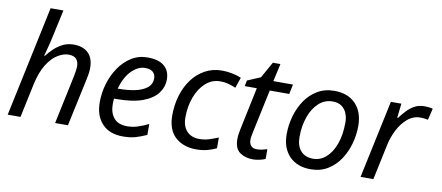

<svg xmlns="http://www.w3.org/2000/svg" viewBox="-68 -1025 2992 1300"><g transform="rotate(10 1427.5 -375.0)"><path d="M28 0 189 -760H277L234 -563Q228 -533 219 -500.5Q210 -468 202 -436H207Q226 -461 252 -486Q278 -511 311.5 -528Q345 -545 388 -545Q450 -545 486.5 -510.5Q523 -476 523 -408Q523 -389 520 -369Q517 -349 512 -326L442 0H354L425 -336Q434 -381 434 -402Q434 -435 417.5 -453.5Q401 -472 364 -472Q330 -472 290.5 -448.5Q251 -425 217.5 -372Q184 -319 165 -231L116 0Z M821 10Q728 10 677.5 -44.5Q627 -99 627 -192Q627 -256 645.5 -318.5Q664 -381 699 -432.5Q734 -484 783.5 -515Q833 -546 895 -546Q971 -546 1009.5 -513Q1048 -480 1048 -421Q1048 -369 1015.5 -326Q983 -283 914 -257.5Q845 -232 735 -232H718Q717 -223 716.5 -213Q716 -203 716 -195Q716 -134 746 -98.5Q776 -63 837 -63Q875 -63 909 -74Q943 -85 983 -104V-29Q945 -12 908.5 -1Q872 10 821 10ZM731 -303H738Q798 -303 849 -313.5Q900 -324 931 -348.5Q962 -373 962 -414Q962 -440 944.5 -456.5Q927 -473 890 -473Q842 -473 797.5 -428.5Q753 -384 731 -303Z M1325 10Q1236 10 1181 -40Q1126 -90 1126 -190Q1126 -262 1145.5 -326.5Q1165 -391 1201.5 -440Q1238 -489 1290 -517.5Q1342 -546 1406 -546Q1441 -546 1476 -539Q1511 -532 1539 -520L1514 -447Q1494 -456 1466.5 -464Q1439 -472 1407 -472Q1350 -472 1307 -433.5Q1264 -395 1240 -331Q1216 -267 1216 -191Q1216 -130 1247.5 -96.5Q1279 -63 1334 -63Q1369 -63 1400.5 -73Q1432 -83 1463 -96V-22Q1435 -8 1400.5 1Q1366 10 1325 10Z M1716 10Q1662 10 1625 -16Q1588 -42 1588 -107Q1588 -139 1597 -178L1658 -469H1575L1583 -509L1673 -547L1735 -658H1787L1760 -536H1895L1881 -469H1747L1685 -177Q1682 -164 1679 -147.5Q1676 -131 1676 -117Q1676 -94 1688.5 -78Q1701 -62 1729 -62Q1747 -62 1764 -65.5Q1781 -69 1800 -75V-8Q1788 -2 1763 4Q1738 10 1716 10Z M2111 8Q2018 8 1964.5 -47.5Q1911 -103 1911 -198Q1911 -260 1928 -321Q1945 -382 1978.5 -432Q2012 -482 2062.5 -512.5Q2113 -543 2179 -543Q2273 -543 2326 -487.5Q2379 -432 2379 -336Q2379 -275 2362 -214Q2345 -153 2311.5 -103Q2278 -53 2228 -22.5Q2178 8 2111 8ZM2116 -65Q2164 -65 2203 -98.5Q2242 -132 2265.5 -195Q2289 -258 2289 -346Q2289 -376 2278.5 -404.5Q2268 -433 2244 -451.5Q2220 -470 2180 -470Q2125 -470 2084.5 -432.5Q2044 -395 2022 -332.5Q2000 -270 2000 -195Q2000 -133 2030.5 -99Q2061 -65 2116 -65Z M2454 0 2568 -536H2640L2629 -437H2634Q2655 -465 2678 -489.5Q2701 -514 2730 -530Q2759 -546 2797 -546Q2811 -546 2826.5 -544.5Q2842 -543 2855 -539L2836 -460Q2809 -466 2785 -466Q2735 -466 2696 -433Q2657 -400 2631 -349Q2605 -298 2594 -245L2542 0Z"/></g></svg>

Font: Noto IKEA Latin
Style: Italic
Weight: 400
Italic angle: -12°
Designer: Monotype Design Team
Foundry: Monotype Imaging Inc.
Version: Version 1.0